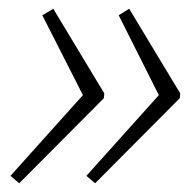

<svg xmlns="http://www.w3.org/2000/svg" viewBox="-20 -461 446 440"><path d="M276 -441 393 -247 392 -236 198 -41 178 -58 344 -243 252 -426ZM102 -441 219 -247 218 -236 24 -41 4 -58 170 -243 77 -426Z"/></svg>

Font: Piazzolla SC ExtraLight
Style: Italic
Weight: 200
Italic angle: -11.3°
Designer: Juan Pablo del Peral
Foundry: Huerta Tipografica
Version: Version 1.330